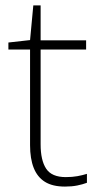

<svg xmlns="http://www.w3.org/2000/svg" viewBox="-20 -679 368 709"><path d="M223 -25Q247 -25 266 -28.5Q285 -32 301 -37V-4Q285 2 265 6Q245 10 220 10Q174 10 146 -7.5Q118 -25 104.5 -59Q91 -93 91 -143V-496H11V-522L91 -531L103 -659H130V-530H298V-496H130V-146Q130 -87 150.5 -56Q171 -25 223 -25Z"/></svg>

Font: Noto Sans Khmer ExtraLight
Style: Regular
Weight: 250
Version: Version 2.003